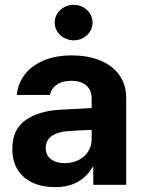

<svg xmlns="http://www.w3.org/2000/svg" viewBox="-20 -767 598 797"><path d="M228.5 -311.5Q282.2 -314.9 360.4 -318.4V-361.3Q359.4 -394.5 337.4 -413.1Q315.4 -431.6 275.4 -431.6Q239.3 -431.6 216.3 -416Q193.4 -400.4 187.5 -373H49.8Q54.2 -419.9 82.3 -457Q110.4 -494.1 160.6 -515.6Q210.9 -537.1 279.3 -537.1Q339.8 -537.1 390.9 -518.1Q441.9 -499 472.9 -458.7Q503.9 -418.5 503.9 -357.4V0H367.2V-73.2H363.3Q342.3 -34.7 303.5 -12.5Q264.6 9.8 208 9.8Q156.2 9.8 116.5 -8.1Q76.7 -25.9 54 -61.5Q31.2 -97.2 31.2 -148.4Q31.2 -230.5 86.4 -268.6Q141.6 -306.6 228.5 -311.5ZM249 -89.8Q281.2 -89.8 306.9 -103Q332.5 -116.2 346.7 -139.2Q360.8 -162.1 360.4 -189.5V-228Q337.4 -227.5 303.7 -225.6Q270 -223.6 252 -221.7Q213.9 -217.8 191.9 -200.2Q169.9 -182.6 169.9 -152.3Q169.9 -122.6 191.7 -106.2Q213.4 -89.8 249 -89.8ZM207 -672.9Q207 -692.9 217.5 -710Q228 -727.1 246.3 -737.1Q264.6 -747.1 286.1 -747.1Q307.1 -747.1 325.2 -737.1Q343.3 -727.1 353.8 -710Q364.3 -692.9 364.3 -672.9Q364.3 -653.3 353.8 -636.5Q343.3 -619.6 325.2 -609.6Q307.1 -599.6 286.1 -599.6Q264.6 -599.6 246.3 -609.6Q228 -619.6 217.5 -636.5Q207 -653.3 207 -672.9Z"/></svg>

Font: Pretendard GOV
Style: Bold
Weight: 700
Designer: Base glyphs from Inter by Rasmus Andersson; Hangeul glyphs from Noto Sans CJK(Source Han Sans) by Jang Soo-young and Kan
Foundry: Kil Hyung-jin
Version: Version 1.309